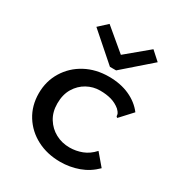

<svg xmlns="http://www.w3.org/2000/svg" viewBox="-168 -815 885 944"><g transform="rotate(30 275.0 -343.5)"><path d="M309 11Q235 11 176.5 -19.5Q118 -50 84 -104.5Q50 -159 50 -229Q50 -298 84 -353.5Q118 -409 176.5 -440.5Q235 -472 309 -472Q375 -472 426 -449Q477 -426 508 -385L451 -323L444 -316L438 -322Q438 -330 435 -337Q432 -344 420 -356Q397 -375 369 -383Q341 -391 305 -391Q266 -391 231.5 -372Q197 -353 175.5 -317.5Q154 -282 154 -231Q154 -183 176 -147.5Q198 -112 234 -92.5Q270 -73 314 -73Q350 -73 384 -86Q418 -99 446 -130L502 -64Q463 -25 413 -7Q363 11 309 11ZM181 -698 305 -594 430 -698 480 -653 323 -516H288L132 -653Z"/></g></svg>

Font: Inconsolata SemiExpanded SemiBold
Style: Regular
Weight: 600
Width: 6
Monospace: yes
Designer: Raph Levien, Cyreal, Brenton Simpson
Foundry: Raph Levien, Cyreal, Google
Version: Version 3.001; ttfautohint (v1.8.2.53-6de2)